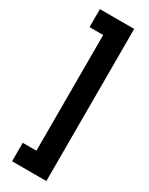

<svg xmlns="http://www.w3.org/2000/svg" viewBox="-245 -856 815 1047"><g transform="rotate(30 162.5 -333.0)"><path d="M260.7 146.5H44.9V30.3H130.9V-698.2H44.9V-811.5H260.7Z"/></g></svg>

Font: Reddit Sans Condensed Black
Style: Regular
Weight: 900
Designer: Stephen Hutchings
Foundry: Reddit
Version: Version 1.014